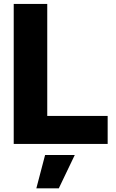

<svg xmlns="http://www.w3.org/2000/svg" viewBox="-20 -748 605 998"><path d="M51.3 0V-727.5H225.6V-145.5H539.6V0ZM168.9 231 214.4 57.6H368.7L285.6 231Z"/></svg>

Font: Inter 24pt ExtraBold
Style: Regular
Weight: 800
Designer: Rasmus Andersson
Foundry: rsms
Version: Version 4.001;git-66647c0bb